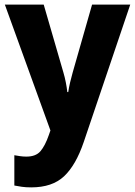

<svg xmlns="http://www.w3.org/2000/svg" viewBox="-20 -570 584 830"><path d="M1 -550H169L254 -257Q260 -237 264.5 -214Q269 -191 271 -172H275Q278 -192 283 -213.5Q288 -235 294 -256L378 -550H543L342 44Q308 144 257 192Q206 240 115 240Q92 240 74.5 237.5Q57 235 42 232V101Q53 103 66.5 105Q80 107 94 107Q135 107 155 83.5Q175 60 191 14L198 -6Z"/></svg>

Font: Noto Sans Khmer UI SemiCondensed ExtraBold
Style: Regular
Weight: 800
Width: 4
Designer: Danh Hong and the Monotype Design Team
Foundry: Monotype Imaging Inc.
Version: Version 2.002; ttfautohint (v1.8.4.7-5d5b)